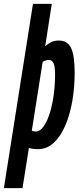

<svg xmlns="http://www.w3.org/2000/svg" viewBox="-64 -760 416 990"><path d="M-44 210 106 -740H203L169 -522Q181 -532 197.5 -541.5Q214 -551 239 -551Q284 -551 302.5 -512.5Q321 -474 321 -385Q321 -310 309 -240Q297 -170 273 -113.5Q249 -57 213.5 -24Q178 9 132 9Q117 9 106 7.5Q95 6 85 3L52 210ZM121 -82Q142 -82 160.5 -107.5Q179 -133 192.5 -176Q206 -219 213 -271Q220 -323 220 -376Q220 -417 212 -434Q204 -451 188 -451Q180 -451 171 -448Q162 -445 156 -441L100 -86Q108 -82 121 -82Z"/></svg>

Font: Georama Extra Condensed SemiBold
Style: Italic
Weight: 600
Width: 2
Italic angle: -9°
Designer: Jean-Baptiste Levee
Foundry: Production Type
Version: Version 1.000